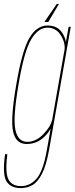

<svg xmlns="http://www.w3.org/2000/svg" viewBox="-53 -733 382 982"><path d="M53 229Q87 229 114 213Q141 197 162.5 154.2Q184 111.5 198 33.5L309 -596H298L281.5 -504L187 32.5Q168 141.5 134.5 180.2Q101 219 54 219Q24.5 219 5.5 204Q-13.5 189 -18.5 155Q-23.5 121 -15.5 55.5H-27Q-41.5 160 -19.8 194.5Q2 229 53 229ZM83.5 3.5Q134.5 3.5 171.8 -31.5Q209 -66.5 216 -105L215.5 -127.5Q209 -89 170.2 -48.2Q131.5 -7.5 86.5 -7.5Q39 -7.5 25.8 -68.5Q12.5 -129.5 41.5 -299Q70 -470 106 -530.8Q142 -591.5 189.5 -591.5Q234.5 -591.5 258.8 -551.2Q283 -511 276.5 -472.5L283.5 -493Q289.5 -527 265.5 -564.8Q241.5 -602.5 190.5 -602.5Q134.5 -602.5 97 -538.2Q59.5 -474 30 -299Q0 -125 13.8 -60.8Q27.5 3.5 83.5 3.5ZM174 -620.5H194L248.5 -713H237.5Z"/></svg>

Font: Anybody Thin Condensed
Style: Italic
Weight: 100
Width: 3
Italic angle: -10°
Version: Version 1.113;gftools[0.9.25]